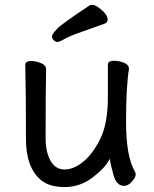

<svg xmlns="http://www.w3.org/2000/svg" viewBox="-20 -739 630 783"><path d="M147.9 -3.9Q85.9 -55.2 85.9 -170.9Q85.9 -368.2 83 -474.1Q83 -490.2 106.9 -490.2Q126 -490.2 147 -481.7Q168 -473.1 168 -456.1Q166 -368.2 166 -174.8Q166 -119.1 186 -83.5Q206.1 -47.9 243.2 -47.9Q280.8 -47.9 319.8 -79.8Q358.9 -111.8 389.4 -173.8Q419.9 -235.8 419.9 -341.8V-475.1Q419.9 -491.2 444.8 -491.2Q464.8 -491.2 485.4 -483.2Q505.9 -475.1 505.9 -458Q494.1 -384.8 494.1 -241.2Q494.1 -99.1 530.8 -38.1Q533.2 -34.2 533.2 -25.9Q533.2 -16.1 518.1 1.5Q502.9 19 484.9 19Q455.1 19 442.1 -27.6Q429.2 -74.2 428.2 -91.8Q410.2 -55.2 358.2 -15.6Q306.2 23.9 244.1 23.9Q182.1 23.9 147.9 -3.9ZM191.9 -590.8Q191.9 -599.1 211.9 -620.6Q231.9 -642.1 345.2 -716.8Q349.1 -719.2 356.9 -719.2Q366.2 -719.2 380.9 -709Q418.9 -682.1 418.9 -659.2Q418.9 -647.9 408.2 -643.1Q358.9 -625 311 -608.4Q263.2 -591.8 242.7 -579.8Q222.2 -567.9 214.1 -567.9Q206.1 -567.9 199 -575Q191.9 -582 191.9 -590.8Z"/></svg>

Font: LXGW WenKai Screen
Style: Regular
Weight: 400
Designer: LXGW / Fontworks Inc.
Foundry: LXGW / Fontworks Inc.
Version: Version 1.510;January 18,2025